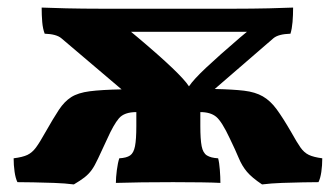

<svg xmlns="http://www.w3.org/2000/svg" viewBox="-20 -481 888 507"><path d="M175 6Q152 3 123 2Q94 1 68 0.5Q42 0 26 0Q21 -10 18.5 -27.5Q16 -45 16 -63Q40 -66 52.5 -72Q65 -78 75 -91.5Q85 -105 100 -132Q121 -169 135.5 -191Q150 -213 168 -224.5Q186 -236 217 -240Q248 -244 301 -245L142 -380Q129 -391 98 -392Q93 -405 91.5 -423Q90 -441 90 -461Q111 -460 155 -459Q199 -458 245 -458H600Q645 -458 689.5 -459Q734 -460 754 -461Q754 -441 752.5 -423Q751 -405 747 -392Q715 -391 702 -380L547 -246Q595 -245 624.5 -241.5Q654 -238 674 -226.5Q694 -215 710.5 -192.5Q727 -170 749 -132Q764 -105 773.5 -91.5Q783 -78 795.5 -72Q808 -66 831 -63Q831 -44 828.5 -27Q826 -10 821 0Q806 0 780 0.5Q754 1 725 2Q696 3 672 6Q645 -12 632 -27.5Q619 -43 610.5 -63.5Q602 -84 587 -115Q566 -160 551 -172.5Q536 -185 509 -185V-148Q509 -113 512.5 -95Q516 -77 526.5 -70.5Q537 -64 556 -63Q559 -52 560.5 -32.5Q562 -13 562 2Q545 1 511.5 0.5Q478 0 437 0Q395 0 354.5 0.5Q314 1 286 2Q286 -12 288.5 -31.5Q291 -51 295 -63Q314 -64 323.5 -70.5Q333 -77 336.5 -95Q340 -113 340 -148V-185Q308 -185 294 -168.5Q280 -152 263 -114Q248 -82 239 -62.5Q230 -43 222 -32Q214 -21 203 -12.5Q192 -4 175 6ZM344 -382Q458 -286 479 -253Q491 -271 524.5 -302.5Q558 -334 614 -382L632 -397H326Z"/></svg>

Font: Vollkorn ExtraBold
Style: Regular
Weight: 800
Designer: Friedrich Althausen
Foundry: Friedrich Althausen
Version: Version 5.000; ttfautohint (v1.8.3)